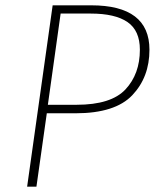

<svg xmlns="http://www.w3.org/2000/svg" viewBox="-20 -702 602 722"><path d="M542 -515Q542 -412 477.5 -344Q413 -276 264 -276H156L117 0H82L178 -682H323Q542 -682 542 -515ZM506 -515Q506 -587 459.5 -619Q413 -651 321 -651H208L160 -308H268Q398 -308 452 -366Q506 -424 506 -515Z"/></svg>

Font: FiraGO UltraLight
Style: Italic
Weight: 200
Italic angle: -8°
Designer: bBox Type GmbH
Foundry: bBox Type GmbH
Version: Version 1.001